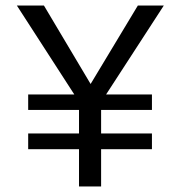

<svg xmlns="http://www.w3.org/2000/svg" viewBox="-20 -675 654 695"><path d="M266 -135H82V-192H266V-277H82V-333H249L41 -655H139L308 -371L479 -655H573L364 -333H530V-277H346V-192H530V-135H346V0H266Z"/></svg>

Font: Intel One Mono
Style: Regular
Weight: 400
Monospace: yes
Designer: Fred Shallcrass
Foundry: Frere-Jones Type LLC
Version: Version 1.400;hotconv 1.1.0;makeotfexe 2.6.0;FJTRelease1.4